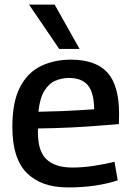

<svg xmlns="http://www.w3.org/2000/svg" viewBox="-20 -810 571 840"><path d="M277 10Q161 10 97.5 -53Q34 -116 34 -255Q34 -364 67.5 -428.5Q101 -493 159 -521Q217 -549 290 -549Q398 -549 449.5 -493Q501 -437 501 -311Q501 -304 500.5 -291Q500 -278 500 -267Q470 -265 417 -260.5Q364 -256 294.5 -252.5Q225 -249 147 -248Q146 -243 146 -239Q146 -235 146 -230Q146 -147 184.5 -112Q223 -77 296 -77Q342 -77 390.5 -84.5Q439 -92 481 -102L495 -21Q450 -6 395.5 2Q341 10 277 10ZM148 -321Q203 -322 253 -324Q303 -326 339.5 -328.5Q376 -331 392 -332Q391 -406 364 -437.5Q337 -469 282 -469Q251 -469 222.5 -457Q194 -445 174 -412.5Q154 -380 148 -321ZM239 -596 107 -790H219L328 -596Z"/></svg>

Font: Georama Medium
Style: Regular
Weight: 500
Designer: Jean-Baptiste Levee
Foundry: Production Type
Version: Version 1.000